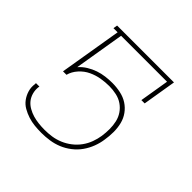

<svg xmlns="http://www.w3.org/2000/svg" viewBox="-142 -648 783 783"><g transform="rotate(45 250.0 -256.0)"><path d="M198 8Q178 8 158.5 6Q139 4 120.5 -2Q102 -8 85.5 -17.5Q69 -27 58 -42Q47 -57 41.5 -75.5Q36 -94 39 -114V-120H59L58 -115Q56 -98 60.5 -81.5Q65 -65 75 -52.5Q85 -40 100 -31.5Q115 -23 130.5 -18.5Q146 -14 163 -12Q180 -10 198 -10Q219 -10 239.5 -13Q260 -16 280.5 -24.5Q301 -33 319 -47Q337 -61 350 -79Q363 -97 370.5 -117.5Q378 -138 381 -158Q384 -179 384 -200Q384 -221 379.5 -240.5Q375 -260 364 -276Q353 -292 337 -303Q321 -314 300.5 -318.5Q280 -323 259 -323Q236 -323 212.5 -319Q189 -315 166.5 -304.5Q144 -294 126.5 -274.5Q109 -255 103 -232H83L128 -502H104L107 -520H435L411 -375H392L413 -502H148L112 -285Q126 -301 144 -312Q162 -323 181 -329.5Q200 -336 220 -338.5Q240 -341 259 -341Q283 -341 306.5 -336Q330 -331 348.5 -319Q367 -307 380 -289Q393 -271 398.5 -249Q404 -227 404 -203Q404 -179 400 -155Q397 -133 388.5 -110.5Q380 -88 366 -68Q352 -48 332 -32.5Q312 -17 290 -8Q268 1 244.5 4.5Q221 8 198 8Z"/></g></svg>

Font: Iosevka Curly Slab Thin
Style: Italic
Weight: 100
Italic angle: -9°
Monospace: yes
Designer: Belleve Invis
Foundry: Belleve Invis
Version: Version 22.1.2; ttfautohint (v1.8.4)